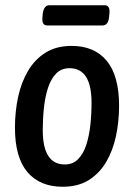

<svg xmlns="http://www.w3.org/2000/svg" viewBox="-20 -705 510 732"><path d="M219 7Q132 7 84.5 -49Q37 -105 37 -218Q37 -279 49 -335Q61 -391 87 -435Q113 -479 154 -504.5Q195 -530 253 -530Q340 -530 387 -473Q434 -416 434 -302Q434 -241 422 -185.5Q410 -130 384.5 -87Q359 -44 318.5 -18.5Q278 7 219 7ZM227 -78Q258 -78 278 -98.5Q298 -119 309 -153Q320 -187 324.5 -228.5Q329 -270 329 -313Q329 -445 245 -445Q214 -445 194 -424.5Q174 -404 163 -370Q152 -336 147.5 -294Q143 -252 143 -209Q143 -78 227 -78ZM160 -608Q138 -608 142 -641L143 -652Q147 -685 168 -685H379Q401 -685 397 -652L396 -641Q393 -608 371 -608Z"/></svg>

Font: Asap Condensed Condensed Medium
Style: Italic
Weight: 500
Width: 3
Italic angle: -6°
Designer: Pablo Cosgaya
Foundry: Omnibus-Type
Version: Version 3.001; ttfautohint (v1.8.4.7-5d5b)